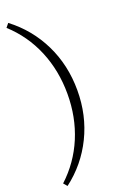

<svg xmlns="http://www.w3.org/2000/svg" viewBox="-177 -787 661 1039"><g transform="rotate(-20 153.5 -267.5)"><path d="M20 -737Q128 -655 187.5 -533.5Q247 -412 247 -267Q247 -123 187.5 -1.5Q128 120 20 202L2 181Q94 96 142 -18.5Q190 -133 190 -267Q190 -401 142 -516Q94 -631 2 -715Z"/></g></svg>

Font: Piazzolla SC Light
Style: Regular
Weight: 300
Designer: Juan Pablo del Peral
Foundry: Huerta Tipografica
Version: Version 1.330